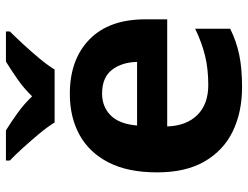

<svg xmlns="http://www.w3.org/2000/svg" viewBox="-112 -694 816 631"><g transform="rotate(-90 295.5 -378.0)"><path d="M303 -556Q416 -556 482 -491.5Q548 -427 548 -308V-236H196Q198 -173 233.5 -137Q269 -101 332 -101Q385 -101 428 -111.5Q471 -122 517 -144V-29Q477 -9 432.5 0.5Q388 10 325 10Q243 10 180 -20.5Q117 -51 81 -113Q45 -175 45 -269Q45 -365 77.5 -428.5Q110 -492 168 -524Q226 -556 303 -556ZM304 -450Q261 -450 232.5 -422Q204 -394 199 -335H408Q407 -385 382 -417.5Q357 -450 304 -450ZM209 -606Q195 -629 172.5 -656Q150 -683 126.5 -709Q103 -735 84 -753V-766H183Q209 -750 239 -728.5Q269 -707 295 -680Q321 -707 352 -728.5Q383 -750 409 -766H508V-753Q490 -735 466 -709Q442 -683 419.5 -656Q397 -629 383 -606Z"/></g></svg>

Font: Noto Sans Sinhala
Style: Bold
Weight: 700
Designer: Jelle Bosma - Monotype Design Team
Foundry: Monotype Imaging Inc.
Version: Version 2.006; ttfautohint (v1.8.4.7-5d5b)